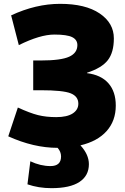

<svg xmlns="http://www.w3.org/2000/svg" viewBox="-20 -760 651 1000"><path d="M443 95Q443 155 394 187.5Q345 220 248 220Q181 220 123 200L138 80Q191 105 243 105Q298 105 298 55Q298 30 280 10Q155 10 23 -50L73 -200Q136 -171 178 -160.5Q220 -150 273 -150Q329 -150 358.5 -169Q388 -188 388 -220Q388 -258 348 -274Q308 -290 192 -290H153V-445H192Q297 -445 340 -464.5Q383 -484 383 -525Q383 -553 356 -566.5Q329 -580 263 -580Q189 -580 78 -525L38 -680Q167 -740 293 -740Q425 -740 499 -690Q573 -640 573 -560Q573 -487 541.5 -446.5Q510 -406 433 -381V-379Q506 -370 544.5 -326.5Q583 -283 583 -210Q583 -131 535.5 -77.5Q488 -24 399 -3Q443 45 443 95Z"/></svg>

Font: M PLUS 1p Black
Style: Regular
Weight: 900
Version: Version 1.061